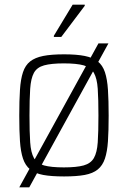

<svg xmlns="http://www.w3.org/2000/svg" viewBox="-20 -752 551 827"><path d="M63 55 404 -565H447L106 55ZM256 8Q201 8 166 1.5Q131 -5 110 -22Q89 -39 79 -69Q69 -99 66 -144Q63 -189 63 -254Q63 -319 66 -365Q69 -411 79 -441Q89 -471 110 -487.5Q131 -504 166 -511Q201 -518 256 -518Q310 -518 345 -511Q380 -504 401 -487.5Q422 -471 432 -441Q442 -411 445 -365Q448 -319 448 -254Q448 -189 445 -144Q442 -99 432 -69Q422 -39 401 -22Q380 -5 345 1.5Q310 8 256 8ZM255 -31Q310 -31 340.5 -39.5Q371 -48 384.5 -71.5Q398 -95 401 -139Q404 -183 404 -254Q404 -325 401 -369.5Q398 -414 384.5 -438Q371 -462 340.5 -470.5Q310 -479 255 -479Q201 -479 170 -470.5Q139 -462 126 -438Q113 -414 110 -369.5Q107 -325 107 -254Q107 -183 110 -139Q113 -95 126 -71.5Q139 -48 169.5 -39.5Q200 -31 255 -31ZM212 -593V-598L293 -732H345V-727L244 -593Z"/></svg>

Font: Saira SemiCondensed ExtraLight
Style: Regular
Weight: 250
Width: 4
Designer: Hector Gatti with collaboration of the Omnibus-Type team
Foundry: Omnibus-Type
Version: Version 1.101